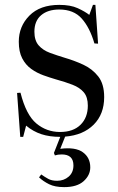

<svg xmlns="http://www.w3.org/2000/svg" viewBox="-20 -547 482 787"><path d="M243 220Q205 220 181 208Q157 196 140 180L149 168Q163 178 177.5 186Q192 194 214 194Q242 194 261.5 177Q281 160 281 131Q281 86 233 86Q217 86 205 90L201 80L227 14Q183 14 149.5 3Q116 -8 87 -32L75 14H63L50 -166L64 -167Q87 -76 129 -41Q171 -6 226 -6Q280 -6 310 -35.5Q340 -65 340 -114Q340 -149 323.5 -168.5Q307 -188 277.5 -199.5Q248 -211 208 -222Q184 -229 157.5 -238.5Q131 -248 108 -264.5Q85 -281 71 -308Q57 -335 57 -376Q57 -439 100.5 -483Q144 -527 223 -527Q269 -527 298.5 -513.5Q328 -500 346 -486L361 -527H371L382 -368L367 -369Q348 -434 315 -471Q282 -508 223 -508Q176 -508 148.5 -484.5Q121 -461 121 -417Q121 -381 138.5 -361Q156 -341 184.5 -330.5Q213 -320 246 -310Q284 -299 321 -282Q358 -265 382.5 -234Q407 -203 407 -149Q407 -79 364 -36Q321 7 247 13L227 63Q289 55 319.5 77Q350 99 350 139Q350 171 323 195.5Q296 220 243 220Z"/></svg>

Font: Display Regular
Style: Regular
Weight: 400
Designer: Latin by Veronika Burian and Jose Scaglione. Greek by Irene Vlachou. Cyrillic by Vera Evstafieva.
Foundry: TypeTogether
Version: Version 3.002